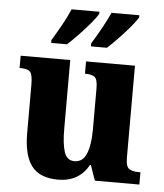

<svg xmlns="http://www.w3.org/2000/svg" viewBox="-54 -814 747 872"><g transform="rotate(5 319.0 -378.0)"><path d="M243 10Q159 10 122 -39Q85 -88 85 -188V-409Q85 -452 74.5 -466Q64 -480 29 -480H25V-536H251V-222Q251 -155 263 -117.5Q275 -80 310 -80Q348 -80 364.5 -120.5Q381 -161 381 -230V-418Q381 -461 366.5 -470.5Q352 -480 326 -480H323V-536H546V-118Q546 -75 562 -65.5Q578 -56 603 -56H613V0H410L386 -69H382Q338 10 243 10ZM339 -619Q359 -652 381.5 -692Q404 -732 419 -766H546V-756Q536 -739 512 -710.5Q488 -682 460.5 -653.5Q433 -625 412 -606H339ZM158 -619Q178 -652 200.5 -692Q223 -732 237 -766H364V-756Q354 -739 330 -710.5Q306 -682 278.5 -653.5Q251 -625 230 -606H158Z"/></g></svg>

Font: Noto Serif Ethiopic SemiCondensed ExtraBold
Style: Regular
Weight: 800
Width: 4
Designer: Monotype Design Team
Foundry: Monotype Imaging Inc.
Version: Version 2.102; ttfautohint (v1.8.4.7-5d5b)